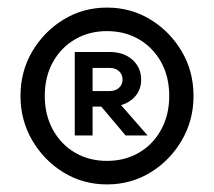

<svg xmlns="http://www.w3.org/2000/svg" viewBox="-20 -741 564 506"><path d="M262 -255Q199 -255 147.5 -286.5Q96 -318 65 -371Q34 -424 34 -488Q34 -553 65 -605.5Q96 -658 147.5 -689.5Q199 -721 262 -721Q325 -721 376.5 -689.5Q428 -658 459 -605.5Q490 -553 490 -488Q490 -424 459 -371Q428 -318 376.5 -286.5Q325 -255 262 -255ZM262 -317Q309 -317 346 -338.5Q383 -360 404.5 -399Q426 -438 426 -488Q426 -539 404.5 -577.5Q383 -616 346 -637.5Q309 -659 262 -659Q215 -659 178 -637.5Q141 -616 119.5 -577.5Q98 -539 98 -488Q98 -438 119.5 -399Q141 -360 178 -338.5Q215 -317 262 -317ZM224 -384H177V-604H269Q306 -604 329 -583.5Q352 -563 352 -531Q352 -506 337.5 -488.5Q323 -471 299 -464L369 -384H311L247 -460H224ZM269 -562H224V-501H269Q284 -501 293.5 -509.5Q303 -518 303 -531Q303 -545 293.5 -553.5Q284 -562 269 -562Z"/></svg>

Font: Wix Madefor Text SemiBold
Style: Regular
Weight: 600
Designer: Dalton Maag Ltd
Foundry: Dalton Maag Ltd
Version: Version 3.100